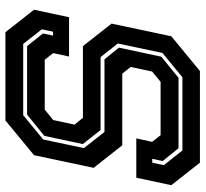

<svg xmlns="http://www.w3.org/2000/svg" viewBox="-44 -696 740 691"><g transform="rotate(-90 325.5 -350.0)"><path d="M86 0 5 -103 32 -229H173.5L161 -172L185 -141.5H377L414 -172L430.5 -249L406.5 -279.5H148.5L67.5 -382.5L113 -597L238 -700H555.5L636.5 -597L609.5 -471H468L480.5 -528L456.5 -558.5H277L239.5 -528L223 -451.5L247.5 -421H505.5L586.5 -318L541 -103L416 0ZM130 -63H393.5L481 -135L515 -295.5L466 -357.5H203.5L153 -421.5L182.5 -560L259 -622H505.5L551 -565L543.5 -528.5H557.5L566 -569L513.5 -636H257L169.5 -564L138.5 -417.5L196.5 -343.5H458L500 -291.5L467.5 -139L391.5 -77H138L92 -134L100 -171.5H86L77 -130Z"/></g></svg>

Font: Tourney
Style: Bold Italic
Weight: 700
Italic angle: -12°
Version: Version 1.015